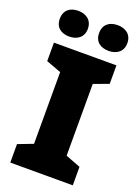

<svg xmlns="http://www.w3.org/2000/svg" viewBox="-171 -1001 782 1074"><g transform="rotate(20 220.0 -464.0)"><path d="M19 -851C19 -799 55 -775 102 -775C147 -775 186 -799 186 -851C186 -904 147 -928 102 -928C55 -928 19 -904 19 -851ZM253 -851C253 -799 289 -775 337 -775C382 -775 421 -799 421 -851C421 -904 382 -928 337 -928C289 -928 253 -904 253 -851ZM406 0V-110L317 -144V-571L406 -604V-714H34V-604L123 -571V-144L34 -110V0Z"/></g></svg>

Font: Noto Sans Sinhala UI Black
Style: Regular
Weight: 900
Designer: Jelle Bosma - Monotype Design Team
Foundry: Monotype Imaging Inc.
Version: Version 2.006